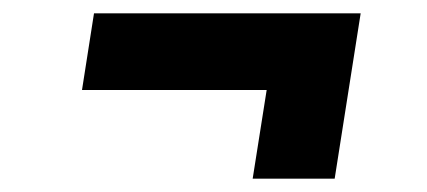

<svg xmlns="http://www.w3.org/2000/svg" viewBox="-20 -433 640 288"><path d="M359 -165 380 -298H103L121 -413H521L482 -165Z"/></svg>

Font: JetBrains Mono NL
Style: Bold Italic
Weight: 700
Italic angle: -9°
Designer: Philipp Nurullin, Konstantin Bulenkov
Foundry: JetBrains
Version: Version 2.304; ttfautohint (v1.8.4.7-5d5b)